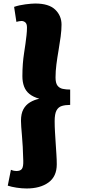

<svg xmlns="http://www.w3.org/2000/svg" viewBox="-20 -840 499 1089"><path d="M378 -245Q351 -245 331 -239Q311 -233 300.5 -213.5Q290 -194 290 -153Q290 -122 292 -89.5Q294 -57 296 -25Q298 7 300 36.5Q302 66 302 92Q302 161 255 195Q208 229 131 229Q104 229 74.5 224.5Q45 220 24 213L42 123Q51 127 58.5 128.5Q66 130 73 130Q96 130 104.5 117.5Q113 105 112 72Q111 28 109 -7.5Q107 -43 104.5 -71Q102 -99 100.5 -120Q99 -141 99 -155Q99 -195 112.5 -220Q126 -245 150 -259.5Q174 -274 203 -280Q168 -290 147 -307Q126 -324 116.5 -349.5Q107 -375 107 -408Q107 -445 109.5 -477.5Q112 -510 116.5 -538.5Q121 -567 124.5 -592.5Q128 -618 130.5 -641Q133 -664 133 -684Q133 -705 123.5 -713Q114 -721 102 -721Q96 -721 88 -719.5Q80 -718 73 -716L60 -801Q89 -811 124.5 -815.5Q160 -820 180 -820Q257 -820 293 -785.5Q329 -751 329 -700Q329 -670 324 -632Q319 -594 312 -554Q305 -514 300 -475Q295 -436 295 -401Q295 -369 306 -354.5Q317 -340 336 -336Q355 -332 378 -332Z"/></svg>

Font: Literata 18pt Black
Style: Italic
Weight: 900
Italic angle: -2°
Designer: Latin by Veronika Burian and Jose Scaglione. Greek by Irene Vlachou. Cyrillic by Vera Evstafieva
Foundry: TypeTogether
Version: Version 3.103;gftools[0.9.29]